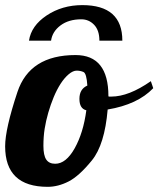

<svg xmlns="http://www.w3.org/2000/svg" viewBox="-40 -723 616 747"><path d="M436 -564.9H346.7Q346.7 -605 326.2 -626.5Q305.7 -647.9 276.4 -647.9Q227.1 -647.9 195.3 -624Q163.6 -600.1 158.7 -564.9H72.8Q81.5 -623 141.8 -663.1Q202.1 -703.1 280.3 -703.1Q436 -703.1 436 -564.9ZM299.8 -390.1Q296.9 -437.5 284.7 -442.9Q272.5 -448.2 258.3 -448.2Q244.1 -448.2 227.5 -434.3Q210.9 -420.4 196 -397.5Q181.2 -374.5 168.9 -345Q156.7 -315.4 147.7 -284.2Q138.7 -252.9 133.8 -222.4Q128.9 -191.9 128.9 -155.3Q128.9 -118.7 139.9 -102.3Q150.9 -85.9 174.8 -85.9Q216.8 -85.9 250.5 -146Q284.2 -206.1 295.9 -293.9Q269 -300.3 269 -338.4Q269 -376.5 299.8 -390.1ZM145.5 3.9Q-20 3.9 -20 -153.8Q-20 -221.2 27.8 -365Q75.7 -508.8 253.9 -508.8Q381.8 -508.8 381.8 -349.1V-348.1Q384.3 -347.2 384.8 -347.2H393.1Q460.9 -347.2 546.9 -407.2L556.2 -379.9Q495.6 -316.4 378.9 -296.9Q367.2 -160.2 317.6 -99.1Q268.1 -38.1 227.1 -17.1Q186 3.9 145.5 3.9Z"/></svg>

Font: Lobster-Regular
Style: Regular
Weight: 400
Designer: Pablo Impallari
Foundry: Pablo Impallari
Version: Version 1.007; ttfautohint (v1.1) -l 8 -r 50 -G 50 -x 14 -D 